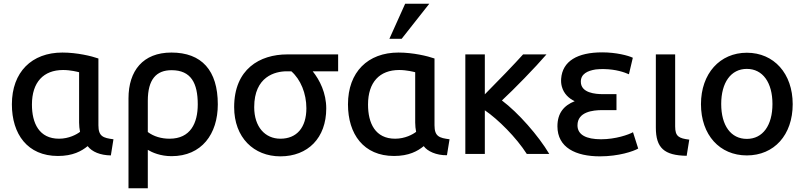

<svg xmlns="http://www.w3.org/2000/svg" viewBox="-20 -821 4337 1034"><path d="M452 -34C419 -7 372 19 292 19C128 19 44 -99 44 -259C44 -433 151 -538 316 -538C395 -538 473 -519 510 -506V-146C510 -86 536 -78 591 -71L577 16C520 15 476 -3 452 -34ZM406 -161V-432C398 -434 360 -444 320 -444C214 -444 152 -378 152 -258C152 -157 191 -74 298 -74C351 -74 393 -97 411 -111C408 -127 406 -143 406 -161Z M904 20C844 20 799 0 776 -14V193H672V-291C672 -440 750 -538 903 -538C1066 -538 1153 -442 1153 -259C1153 -99 1066 20 904 20ZM776 -278V-110C808 -86 849 -74 893 -74C1006 -74 1045 -158 1045 -259C1045 -373 1009 -443 904 -443C822 -443 776 -394 776 -278Z M1737 -237C1737 -78 1638 21 1490 21C1347 21 1241 -80 1241 -244C1241 -449 1379 -528 1527 -528H1801V-437H1664C1702 -390 1737 -320 1737 -237ZM1630 -238C1630 -318 1599 -393 1549 -437H1524C1462 -437 1349 -409 1349 -244C1349 -137 1408 -74 1490 -74C1578 -74 1630 -134 1630 -238Z M2262 -34C2229 -7 2182 19 2102 19C1938 19 1854 -99 1854 -259C1854 -433 1961 -538 2126 -538C2205 -538 2283 -519 2320 -506V-146C2320 -86 2346 -78 2401 -71L2387 15C2329 16 2281 -7 2262 -34ZM2216 -161V-432C2208 -434 2170 -444 2130 -444C2024 -444 1962 -378 1962 -258C1962 -157 2001 -74 2108 -74C2161 -74 2203 -97 2221 -111C2218 -127 2216 -143 2216 -161ZM2143 -612H2077L2162 -801H2292Z M2591 8H2486V-528H2591V-313C2658 -380 2756 -482 2797 -528H2923C2863 -458 2746 -338 2683 -280C2771 -214 2880 -90 2938 8H2817C2760 -81 2663 -178 2591 -227Z M3217 -71C3296 -71 3366 -96 3389 -109L3417 -21C3391 -6 3312 21 3211 21C3081 21 2982 -26 2982 -141C2982 -212 3017 -253 3075 -276C3043 -291 3016 -317 3006 -354C3002 -368 3001 -382 3002 -397C3009 -492 3090 -539 3223 -539C3298 -539 3363 -522 3388 -510L3367 -421C3342 -432 3297 -448 3232 -449C3217 -449 3202 -449 3188 -447C3144 -440 3108 -423 3108 -381C3108 -320 3187 -314 3227 -314H3300V-228H3223C3173 -228 3090 -219 3090 -146C3090 -95 3137 -71 3217 -71Z M3692 -69 3678 18C3557 16 3512 -24 3512 -134V-528H3616V-140C3616 -86 3636 -76 3692 -69Z M4249 -260C4249 -94 4149 16 4002 16C3856 16 3755 -94 3755 -260C3755 -425 3857 -537 4002 -537C4148 -537 4249 -425 4249 -260ZM4140 -261C4140 -376 4088 -450 4002 -450C3916 -450 3864 -376 3864 -261C3864 -145 3916 -73 4002 -73C4088 -73 4140 -146 4140 -261Z"/></svg>

Font: Repo Medium
Style: Regular
Weight: 500
Designer: Stefan Peev
Foundry: Context Ltd
Version: Version 1.502